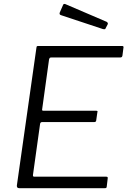

<svg xmlns="http://www.w3.org/2000/svg" viewBox="-20 -982 665 1002"><path d="M170 -732Q171 -739 172.5 -740.5Q174 -742 180 -742H618Q627 -742 624 -731L619 -692Q618 -687 615.5 -684.5Q613 -682 606 -682H248Q242 -682 240 -680Q238 -678 236 -672L200 -412Q199 -408 200.5 -406Q202 -404 207 -404H482Q487 -404 488.5 -402Q490 -400 488 -395L482 -353Q481 -345 472 -345H200Q190 -345 189 -334L152 -69Q151 -60 158 -60H533Q539 -60 541 -58Q543 -56 542 -50L537 -8Q536 -3 534.5 -1.5Q533 0 527 0H80Q67 0 68 -14L170 -732ZM310 -958Q312 -961 314.5 -961.5Q317 -962 320 -961L537 -868Q540 -866 542 -862.5Q544 -859 542 -855L531 -834Q530 -830 527 -829.5Q524 -829 518 -830L301 -902Q293 -904 291.5 -908Q290 -912 292 -917Z"/></svg>

Font: Libre Franklin Thin Light
Style: Italic
Weight: 300
Italic angle: -8°
Version: Version 3.000